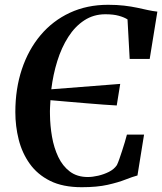

<svg xmlns="http://www.w3.org/2000/svg" viewBox="-20 -772 676 801"><path d="M321 9Q242 9 189 -17.5Q136 -44 104 -89Q72 -134 58 -189.8Q44 -245.5 44 -304.5Q44 -401.5 71.2 -483.2Q98.5 -565 149.2 -625.2Q200 -685.5 271.5 -718.8Q343 -752 431 -752Q468 -752 497.8 -748.5Q527.5 -745 552 -739.8Q576.5 -734.5 597 -730Q617.5 -725.5 636.5 -723.5L604.5 -526H521L512 -691Q498 -700 475.5 -706.2Q453 -712.5 419.5 -712.5Q370.5 -712.5 331.8 -687.2Q293 -662 264.8 -617.8Q236.5 -573.5 219 -517.2Q201.5 -461 194 -399.5L481.5 -422L467 -332Q445.5 -333 412.2 -335.5Q379 -338 340 -341.2Q301 -344.5 262 -347.8Q223 -351 190.5 -354Q189.5 -339 188.8 -324Q188 -309 188.5 -293.5Q189 -247.5 197 -201.5Q205 -155.5 223 -117.5Q241 -79.5 271.2 -56.5Q301.5 -33.5 346.5 -33.5Q366 -33.5 389.8 -39Q413.5 -44.5 434.8 -55.2Q456 -66 467.5 -83Q472.5 -93 478 -109Q483.5 -125 489.5 -143.2Q495.5 -161.5 500.8 -179.2Q506 -197 509.5 -210.5H581L553.5 -40Q533 -34.5 503.2 -22.8Q473.5 -11 429.2 -1Q385 9 321 9Z"/></svg>

Font: Merriweather 96pt SemiBold
Style: Italic
Weight: 600
Italic angle: -7.8°
Version: Version 2.101